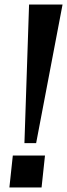

<svg xmlns="http://www.w3.org/2000/svg" viewBox="-20 -828 296 848"><path d="M21.5 0 36.6 -141.1H178.7L163.6 0ZM87.9 -195.8 108.4 -808.1H256.3L139.6 -195.8Z"/></svg>

Font: Oswald
Style: Demi-Bold
Weight: 600
Designer: Vernon Adams
Foundry: Vernon Adams
Version: 3.0; ttfautohint (v0.94.23-7a4d-dirty) -l 8 -r 50 -G 200 -x 